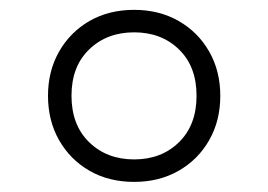

<svg xmlns="http://www.w3.org/2000/svg" viewBox="-20 -768 530 380"><path d="M245.5 -408Q195.5 -408 157.2 -430Q119 -452 97 -490.5Q75 -529 75 -578.5Q75 -627.5 97 -666Q119 -704.5 157.2 -726.5Q195.5 -748.5 245.5 -748.5Q295 -748.5 333.5 -726.5Q372 -704.5 394 -666Q416 -627.5 416 -578.5Q416 -529 394 -490.5Q372 -452 333.5 -430Q295 -408 245.5 -408ZM245.5 -452.5Q299.5 -452.5 334.2 -486.5Q369 -520.5 369 -578.5Q369 -636.5 334.2 -670.2Q299.5 -704 245.5 -704Q191.5 -704 156.5 -670.2Q121.5 -636.5 121.5 -578.5Q121.5 -520.5 156.5 -486.5Q191.5 -452.5 245.5 -452.5Z"/></svg>

Font: Encode Sans SC Light
Style: Regular
Weight: 300
Version: Version 3.002